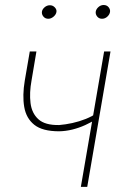

<svg xmlns="http://www.w3.org/2000/svg" viewBox="-20 -729 489 749"><path d="M411.1 -528.3 320.3 0H295.4L386.2 -528.3ZM360.8 -290 358.4 -266.1Q337.4 -252.4 312.7 -241.2Q288.1 -230 262.2 -223.6Q236.3 -217.3 210.9 -216.8Q145.5 -216.8 113.8 -242.2Q82 -267.6 74.5 -312Q66.9 -356.4 76.7 -415L96.2 -528.3H122.1L103 -415Q94.2 -366.7 99.1 -326.9Q104 -287.1 129.9 -263.7Q155.8 -240.2 210.9 -241.2Q235.4 -243.2 262.2 -249Q289.1 -254.9 314.7 -265.1Q340.3 -275.4 360.8 -290ZM143.6 -683.6Q145 -692.9 154.1 -700.7Q163.1 -708.5 174.8 -708.5Q186 -708.5 193.8 -700.2Q201.7 -691.9 200.2 -682.6Q198.7 -672.4 189 -664.1Q179.2 -655.8 168.5 -655.8Q156.2 -655.8 149.2 -664.6Q142.1 -673.3 143.6 -683.6ZM353.5 -683.6Q355 -693.4 364 -701.4Q373 -709.5 384.3 -709.5Q396.5 -709.5 403.6 -700.9Q410.6 -692.4 409.2 -682.6Q407.7 -672.4 398.7 -664.1Q389.6 -655.8 377.9 -655.8Q366.2 -655.8 359.1 -664.6Q352.1 -673.3 353.5 -683.6Z"/></svg>

Font: Roboto Condensed Thin
Style: Italic
Weight: 250
Italic angle: -12°
Designer: Christian Robertson
Foundry: Google
Version: Version 3.008; 2023